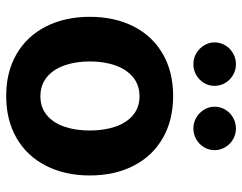

<svg xmlns="http://www.w3.org/2000/svg" viewBox="-102 -681 794 630"><g transform="rotate(90 295.0 -366.0)"><path d="M35.2 -263.7Q35.2 -345.2 66.7 -407.2Q98.1 -469.2 157 -503.2Q215.8 -537.1 294.9 -537.1Q374 -537.1 433.1 -503.2Q492.2 -469.2 523.9 -407.2Q555.7 -345.2 555.7 -263.7Q555.7 -182.1 523.9 -119.9Q492.2 -57.6 433.1 -23.4Q374 10.7 294.9 10.7Q215.8 10.7 157.2 -23.4Q98.6 -57.6 66.9 -119.9Q35.2 -182.1 35.2 -263.7ZM408.2 -263.7Q408.2 -311 395.5 -347.9Q382.8 -384.8 357.4 -405.8Q332 -426.8 295.9 -426.8Q259.3 -426.8 233.6 -405.8Q208 -384.8 194.8 -347.9Q181.6 -311 181.6 -263.7Q181.6 -216.8 194.8 -179.9Q208 -143.1 233.6 -122.3Q259.3 -101.6 295.9 -101.6Q332 -101.6 357.4 -122.3Q382.8 -143.1 395.5 -179.7Q408.2 -216.3 408.2 -263.7ZM119.1 -672.9Q119.1 -691.9 128.7 -708Q138.2 -724.1 154.8 -733.6Q171.4 -743.2 190.4 -743.2Q210 -743.2 226.3 -733.6Q242.7 -724.1 252.2 -708Q261.7 -691.9 261.7 -672.9Q261.7 -654.3 252.2 -638.4Q242.7 -622.6 226.3 -613Q210 -603.5 190.4 -603.5Q171.4 -603.5 155 -613Q138.7 -622.6 128.9 -638.7Q119.1 -654.8 119.1 -672.9ZM330.1 -672.9Q330.1 -691.9 339.6 -708Q349.1 -724.1 365.7 -733.6Q382.3 -743.2 401.4 -743.2Q420.9 -743.2 437.3 -733.6Q453.6 -724.1 463.1 -708Q472.7 -691.9 472.7 -672.9Q472.7 -654.3 463.1 -638.4Q453.6 -622.6 437.3 -613Q420.9 -603.5 401.4 -603.5Q382.3 -603.5 366 -613Q349.6 -622.6 339.8 -638.7Q330.1 -654.8 330.1 -672.9Z"/></g></svg>

Font: Pretendard JP
Style: Bold
Weight: 700
Designer: Base glyphs from Inter by Rasmus Andersson; Hangeul glyphs from Noto Sans CJK(Source Han Sans) by Jang Soo-young and Kan
Foundry: Kil Hyung-jin
Version: Version 1.309